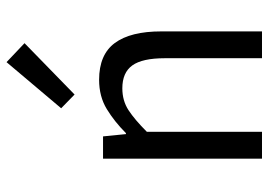

<svg xmlns="http://www.w3.org/2000/svg" viewBox="-137 -684 821 587"><g transform="rotate(-90 273.5 -390.5)"><path d="M82 0V-486H150L157 -416H160Q195 -451 233.5 -474.5Q272 -498 323 -498Q400 -498 435.5 -450Q471 -402 471 -308V0H389V-297Q389 -366 367 -396.5Q345 -427 297 -427Q259 -427 230 -408Q201 -389 164 -352V0ZM278 -573 236 -614 377 -781 435 -726Z"/></g></svg>

Font: Giro Regular
Style: Regular
Weight: 400
Designer: Paul D. Hunt
Foundry: Adobe Systems Incorporated
Version: Version 1.000;PS 1.0;hotconv 1.0.88;makeotf.lib2.5.647800